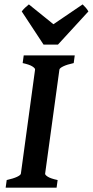

<svg xmlns="http://www.w3.org/2000/svg" viewBox="-20 -873 431 893"><path d="M322.8 -579.6Q291.5 -572.8 274.4 -564.5Q257.3 -556.2 256.3 -549.3L189.9 -65.4Q189 -59.6 202.4 -51Q215.8 -42.5 248 -35.6L243.2 0H6.3L11.2 -35.6Q42 -42.5 59.1 -50.5Q76.2 -58.6 77.1 -65.4L143.1 -549.3Q144 -555.2 130.6 -564Q117.2 -572.8 85.4 -579.6L90.3 -615.2H327.6ZM249.5 -665.5H182.6L81.1 -819.8Q87.9 -829.1 97.4 -837.9Q106.9 -846.7 114.3 -852.5L228.5 -760.3L364.3 -852.5Q370.1 -847.2 378.2 -838.1Q386.2 -829.1 391.1 -819.8Z"/></svg>

Font: Gentium Basic
Style: Bold Italic
Weight: 700
Italic angle: -8°
Designer: J. Victor Gaultney and Annie Olsen
Foundry: SIL International
Version: Version 1.102; 2013; Maintenance release